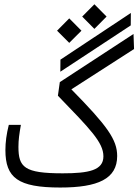

<svg xmlns="http://www.w3.org/2000/svg" viewBox="-20 -861 637 884"><path d="M257.3 2.4C431.2 2.4 519.5 -37.6 519.5 -142.6C519.5 -217.8 474.6 -280.8 308.6 -449.7L597.2 -635.3L594.7 -704.6L255.4 -482.9L246.6 -420.4C395 -266.6 456.1 -205.6 456.1 -141.1C456.1 -76.7 388.7 -63 268.6 -63C91.8 -63 64.9 -90.8 64.9 -185.1C64.9 -216.8 68.8 -244.6 76.2 -286.1H20.5C9.8 -243.2 4.9 -206.1 4.9 -169.9C4.9 -42 63 2.4 257.3 2.4ZM257.8 -530.8 582 -744.1 582.5 -801.3 258.3 -586.4ZM298.8 -663.6 355 -719.7 298.8 -776.4 242.7 -719.7ZM414.6 -728 470.7 -784.7 414.6 -841.3 358.4 -784.7Z"/></svg>

Font: Cascadia Code PL Light
Style: Regular
Weight: 300
Monospace: yes
Designer: Aaron Bell
Foundry: Saja Typeworks
Version: Version 2404.023